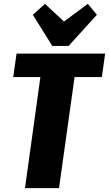

<svg xmlns="http://www.w3.org/2000/svg" viewBox="-20 -979 567 999"><path d="M527 -700 510 -578H282L378 -649L287 0H110L200 -649L275 -578H49L66 -700ZM484 -902 337 -740H252L151 -902L214 -959L362 -821H251L437 -959Z"/></svg>

Font: Pathway Extreme Condensed ExtraBold
Style: Italic
Weight: 800
Width: 3
Italic angle: -8°
Version: Version 1.001;gftools[0.9.26]